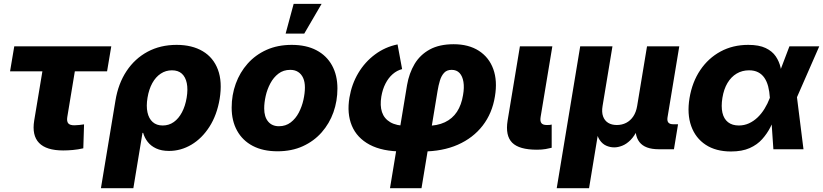

<svg xmlns="http://www.w3.org/2000/svg" viewBox="-20 -782 4312 1006"><path d="M311 6.3Q222.7 6.3 184.6 -33.2Q146.5 -72.8 159.2 -150.4L202.1 -408.2H32.7L54.7 -539.1H563L541 -408.2H372.1L332.5 -168.5Q329.1 -146.5 337.4 -136Q345.7 -125.5 370.1 -125.5Q379.9 -125.5 395.8 -127.2Q411.6 -128.9 420.4 -130.4L416.5 -4.9Q388.2 1.5 361.6 3.9Q335 6.3 311 6.3Z M508.8 204.1 585 -255.4Q599.6 -344.2 643.1 -409.7Q686.5 -475.1 753.4 -511Q820.3 -546.9 905.3 -546.9Q986.3 -546.9 1042.2 -513.7Q1098.1 -480.5 1121.8 -417.2Q1145.5 -354 1130.9 -263.7Q1116.7 -179.2 1077.4 -117.9Q1038.1 -56.6 982.9 -23.9Q927.7 8.8 865.7 8.8Q826.2 8.8 798.3 -4.2Q770.5 -17.1 753.9 -38.6Q737.3 -60.1 730 -85.9H726.6L678.7 204.1ZM832.5 -124.5Q865.2 -124.5 890.6 -142.6Q916 -160.6 933.3 -193.4Q950.7 -226.1 958 -270Q965.3 -314 958.7 -346.2Q952.1 -378.4 932.9 -396Q913.6 -413.6 880.9 -413.6Q848.6 -413.6 822.3 -396.2Q795.9 -378.9 778.1 -346.7Q760.3 -314.5 752.9 -270Q745.6 -226.1 752.7 -193.4Q759.8 -160.6 780 -142.6Q800.3 -124.5 832.5 -124.5Z M1434.1 10.7Q1357.9 10.7 1304.2 -17.6Q1250.5 -45.9 1222.2 -97.4Q1193.8 -148.9 1193.8 -217.8Q1193.8 -284.2 1215.3 -343.5Q1236.8 -402.8 1277.6 -448.7Q1318.4 -494.6 1376.7 -520.8Q1435.1 -546.9 1508.3 -546.9Q1584.5 -546.9 1637.9 -518.8Q1691.4 -490.7 1719.7 -439.2Q1748 -387.7 1748 -318.4Q1748 -252.9 1727.1 -193.8Q1706.1 -134.8 1665.5 -88.6Q1625 -42.5 1566.7 -15.9Q1508.3 10.7 1434.1 10.7ZM1441.4 -120.6Q1477.1 -120.6 1503.2 -140.6Q1529.3 -160.6 1545.7 -192.1Q1562 -223.6 1569.8 -258.8Q1577.6 -293.9 1577.6 -323.7Q1577.6 -353 1568.4 -373.5Q1559.1 -394 1542 -405Q1524.9 -416 1501 -416Q1464.8 -416 1439 -396.2Q1413.1 -376.5 1396.5 -345.2Q1379.9 -314 1372.1 -279.1Q1364.3 -244.1 1364.3 -213.9Q1364.3 -169.9 1384.8 -145.3Q1405.3 -120.6 1441.4 -120.6ZM1476.6 -606 1518.6 -761.7H1665L1574.2 -606Z M2023.4 204.1 2112.8 -336.4Q2123.5 -398.4 2152.3 -446.8Q2181.2 -495.1 2231.7 -522.7Q2282.2 -550.3 2356.9 -550.3Q2435.5 -550.3 2489 -515.9Q2542.5 -481.4 2564.7 -419.9Q2586.9 -358.4 2573.2 -276.9Q2559.1 -188.5 2509 -123.8Q2459 -59.1 2378.7 -23.7Q2298.3 11.7 2191.9 11.7H2089.4Q1983.4 11.7 1916.7 -23.9Q1850.1 -59.6 1823.5 -123.5Q1796.9 -187.5 1811 -271Q1822.8 -341.3 1857.4 -399.4Q1892.1 -457.5 1945.1 -496.8Q1998 -536.1 2063 -549.3L2086.9 -419.9Q2060.1 -413.1 2037.6 -393.6Q2015.1 -374 1999.8 -344Q1984.4 -314 1978 -275.9Q1970.2 -229 1981.4 -194.8Q1992.7 -160.6 2024.9 -141.6Q2057.1 -122.6 2111.8 -122.6H2214.4Q2271 -122.6 2310.8 -141.4Q2350.6 -160.2 2374.3 -196.3Q2397.9 -232.4 2406.2 -284.2Q2413.1 -323.2 2408.2 -353Q2403.3 -382.8 2387.9 -399.4Q2372.6 -416 2346.2 -416Q2321.3 -416 2306.9 -400.4Q2292.5 -384.8 2284.9 -359.6Q2277.3 -334.5 2272.5 -304.7L2188.5 204.1Z M2793.5 2.4Q2700.2 2.4 2663.6 -34.4Q2627 -71.3 2639.6 -149.9L2704.1 -539.1H2874L2812.5 -168.5Q2809.1 -147 2816.7 -137Q2824.2 -127 2844.7 -127Q2854 -127 2860.1 -127.4Q2866.2 -127.9 2870.6 -129.4V-7.8Q2858.4 -4.4 2838.6 -1Q2818.8 2.4 2793.5 2.4Z M2897 204.1 3020 -539.1H3189L3137.2 -226.6Q3131.8 -194.3 3139.9 -172.1Q3147.9 -149.9 3166.5 -138.4Q3185.1 -127 3211.9 -127Q3238.8 -127 3261 -138.4Q3283.2 -149.9 3298.1 -172.1Q3313 -194.3 3318.4 -226.6L3370.1 -539.1H3539.1L3477.5 -167Q3474.6 -148.9 3481.9 -139.9Q3489.3 -130.9 3507.8 -130.9H3532.7L3511.2 0H3431.6Q3359.4 0 3330.3 -37.8Q3301.3 -75.7 3313 -146.5L3321.3 -195.8H3346.7Q3337.9 -141.1 3321.3 -105.2Q3304.7 -69.3 3283.7 -48.3Q3262.7 -27.3 3240.5 -18.6Q3218.3 -9.8 3198.2 -9.8Q3176.8 -9.8 3156.7 -18.6Q3136.7 -27.3 3122.3 -48.3Q3107.9 -69.3 3103 -105.2Q3098.1 -141.1 3106.9 -195.8H3132.3L3066.4 204.1Z M3810.1 11.7Q3731 11.7 3677.5 -23.4Q3624 -58.6 3601.6 -121.6Q3579.1 -184.6 3592.8 -268.1Q3606.9 -352.5 3649.2 -415Q3691.4 -477.5 3755.6 -512.2Q3819.8 -546.9 3900.4 -546.9Q3957 -546.9 3991.7 -530.3Q4026.4 -513.7 4044.7 -486.6Q4063 -459.5 4070.1 -427.5Q4077.1 -395.5 4078.6 -364.3H4126L4155.3 -276.4L4189.9 0H4032.2L4013.7 -271Q4011.7 -302.7 4004.9 -329.1Q3998 -355.5 3985.1 -374.3Q3972.2 -393.1 3952.4 -403.3Q3932.6 -413.6 3904.8 -413.6Q3868.7 -413.6 3839.8 -396.5Q3811 -379.4 3791.7 -347.2Q3772.5 -314.9 3765.1 -269.5Q3757.8 -224.1 3765.1 -191.7Q3772.5 -159.2 3794.4 -141.8Q3816.4 -124.5 3851.1 -124.5Q3879.4 -124.5 3904.1 -135.7Q3928.7 -147 3949.2 -166.5Q3969.7 -186 3985.8 -212.2Q4002 -238.3 4013.2 -268.1L4116.2 -539.1H4272.5L4153.8 -268.1L4095.2 -181.2H4045.9Q4033.7 -149.4 4016.6 -115.7Q3999.5 -82 3973.6 -53Q3947.8 -23.9 3908 -6.1Q3868.2 11.7 3810.1 11.7Z"/></svg>

Font: Inter 18pt ExtraBold
Style: Italic
Weight: 800
Italic angle: -9.3988°
Designer: Rasmus Andersson
Foundry: rsms
Version: Version 4.001;git-66647c0bb